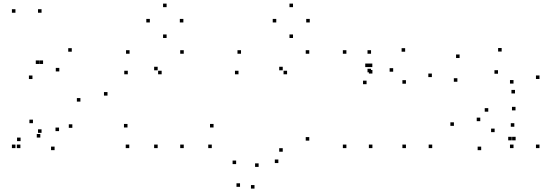

<svg xmlns="http://www.w3.org/2000/svg" viewBox="-20 -827 3140 1085"><path d="M214.8 -755V-775H194.8V-755ZM67.3 -755V-775H47.3V-755ZM67.3 10V-10H47.3V10ZM95.2 10V-10H75.2V10ZM207.8 -49.7V-69.7H187.8V-49.7ZM214.8 -76.2V-96.2H194.8V-76.2ZM385.6 -534.8V-554.8H365.6V-534.8ZM223.4 -465.5V-485.5H203.4V-465.5ZM202.2 -465.5V-485.5H182.2V-465.5ZM163.4 -380.4V-400.4H143.4V-380.4ZM315.2 -423.3V-443.3H295.2V-423.3ZM434.4 -252.8V-272.8H414.4V-252.8ZM388.8 -104.6V-124.6H368.8V-104.6ZM313.7 -86.1V-106.1H293.7V-86.1ZM166.2 -130.9V-150.9H146.2V-130.9ZM96.3 -29.5V-49.5H76.3V-29.5ZM288.5 21.5V1.5H268.5V21.5ZM587.5 -286.7V-306.7H567.5V-286.7Z M702.2 -407.2V-427.2H682.2V-407.2ZM893.5 -407.2V-427.2H873.5V-407.2ZM871 -429.7V-449.7H851V-429.7ZM871 10V-10H851V10ZM1018.4 10V-10H998.4V10ZM1018.4 -523.3V-543.3H998.4V-523.3ZM712.2 -523.3V-543.3H692.2V-523.3ZM1176.8 10V-10H1156.8V10ZM1186.8 -106.6V-126.6H1166.8V-106.6ZM700.5 -106.6V-126.6H680.5V-106.6ZM710.5 10V-10H690.5V10ZM1016.2 -700.1V-720.1H996.2V-700.1ZM921.5 -786.6V-806.6H901.5V-786.6ZM826.8 -700.1V-720.1H806.8V-700.1ZM921.5 -612.3V-632.3H901.5V-612.3Z M1327.8 -407.2V-427.2H1307.8V-407.2ZM1602.3 -407.2V-427.2H1582.3V-407.2ZM1577.8 -429.7V-449.7H1557.8V-429.7ZM1577.8 30.4V10.4H1557.8V30.4ZM1553 94.4V74.4H1533V94.4ZM1441.5 116.2V96.2H1421.5V116.2ZM1314.4 100.3V80.3H1294.4V100.3ZM1336.4 228.8V208.8H1316.4V228.8ZM1418.2 238.8V218.8H1398.2V238.8ZM1727.7 -32.3V-52.3H1707.7V-32.3ZM1727.7 -523.3V-543.3H1707.7V-523.3ZM1342 -523.3V-543.3H1322V-523.3ZM1730.5 -700.1V-720.1H1710.5V-700.1ZM1635.8 -786.6V-806.6H1615.8V-786.6ZM1541.2 -700.1V-720.1H1521.2V-700.1ZM1635.8 -612.3V-632.3H1615.8V-612.3Z M2076.8 -418.4V-438.4H2056.8V-418.4ZM2076.8 -523.3V-543.3H2056.8V-523.3ZM1937.5 -523.3V-543.3H1917.5V-523.3ZM1937.5 10V-10H1917.5V10ZM2084.5 10V-10H2064.5V10ZM2084.5 -411.4V-431.4H2064.5V-411.4ZM2420.5 -391.4V-411.4H2400.5V-391.4ZM2269.5 -534.8V-554.8H2249.5V-534.8ZM2084 -447.9V-467.9H2064V-447.9ZM2064 -447.9V-467.9H2044V-447.9ZM2051.5 -351.2V-371.2H2031.5V-351.2ZM2201.8 -421.8V-441.8H2181.8V-421.8ZM2274 -354V-374H2254V-354ZM2274 10V-10H2254V10ZM2422.5 10V-10H2402.5V10Z M3028.7 -380.6V-400.6H3008.7V-380.6ZM2814.9 -535.7V-555.7H2794.9V-535.7ZM2577.2 -499.1V-519.1H2557.2V-499.1ZM2564.7 -365V-385H2544.7V-365ZM2794.2 -410.3V-430.3H2774.2V-410.3ZM2881.9 -354.6V-374.6H2861.9V-354.6ZM2881.9 10V-10H2861.9V10ZM3028.7 10V-10H3008.7V10ZM2890.2 -298.9V-318.9H2870.2V-298.9ZM2545.1 -115.8V-135.8H2525.1V-115.8ZM2699.2 21.6V1.6H2679.2V21.6ZM2871.9 -33.9V-53.9H2851.9V-33.9ZM2893.9 -33.9V-53.9H2873.9V-33.9ZM2886.5 -110.8V-130.8H2866.5V-110.8ZM2775.2 -80.3V-100.3H2755.2V-80.3ZM2694 -142.3V-162.3H2674V-142.3ZM2739.2 -195.9V-215.9H2719.2V-195.9ZM2893.2 -203.2V-223.2H2873.2V-203.2Z"/></svg>

Font: Monaspace Argon Dots Var
Style: Regular
Weight: 400
Designer: Riley Cran and the Lettermatic Team
Version: Version 1.100 (Monaspace Argon Dots)